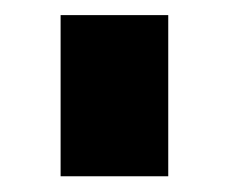

<svg xmlns="http://www.w3.org/2000/svg" viewBox="-20 -734 296 249"><path d="M58.6 -505.4V-714.4H198.2V-505.4Z"/></svg>

Font: Basically A Sans Serif
Style: Bold
Weight: 700
Designer: Hyung-Suk Kim
Foundry: Mental Design
Version: 1.000